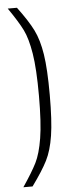

<svg xmlns="http://www.w3.org/2000/svg" viewBox="-60 -774 384 956"><g transform="rotate(-5 132.0 -296.5)"><path d="M134 -297Q134 -432 121.5 -508.5Q109 -585 87.5 -628.5Q66 -672 17 -743H63Q116 -672 140.5 -622.5Q165 -573 176.5 -499.5Q188 -426 188 -297Q188 -167 176.5 -93.5Q165 -20 140.5 28.5Q116 77 63 150H17Q65 79 87 35Q109 -9 121.5 -85.5Q134 -162 134 -297Z"/></g></svg>

Font: Saira SemiCondensed Light
Style: Regular
Weight: 300
Width: 4
Designer: Hector Gatti with collaboration of the Omnibus-Type team
Foundry: Omnibus-Type
Version: Version 0.072; ttfautohint (v1.8)